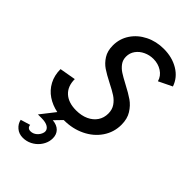

<svg xmlns="http://www.w3.org/2000/svg" viewBox="-283 -786 1122 1122"><g transform="rotate(45 278.0 -224.5)"><path d="M351.1 -395Q399.9 -369.6 429.7 -348.9Q459.5 -328.1 480.7 -294.2Q502 -260.3 502 -211.4Q502 -149.4 467.8 -99.1Q433.6 -48.8 375 -20.5Q316.4 7.8 246.1 7.8H243.7L199.2 53.7Q235.8 57.1 255.1 76.9Q274.4 96.7 274.4 127.9Q274.4 140.6 271.5 153.8Q265.1 179.7 247.3 201.9Q229.5 224.1 203.4 237.3Q177.2 250.5 147.5 250.5Q115.2 250.5 92.8 231.2Q70.3 211.9 64.9 184.6L125 166.5Q125.5 178.2 132.8 185.1Q140.1 191.9 152.3 191.9Q173.8 191.9 191.2 176.8Q208.5 161.6 213.9 140.1Q214.8 134.3 214.8 132.3Q214.8 114.3 196.8 102.8Q178.7 91.3 144 91.3H113.8L184.1 1.5Q136.2 -8.3 99.4 -33.2Q62.5 -58.1 41.3 -97.9Q20 -137.7 20 -189.5L120.1 -207Q120.1 -147.5 155.8 -115.2Q191.4 -83 254.9 -83Q298.8 -83 332 -98.4Q365.2 -113.8 383.3 -140.9Q401.4 -168 401.4 -203.1Q401.4 -235.8 385.3 -259.3Q369.1 -282.7 345.2 -298.3Q321.3 -314 280.3 -334.5Q233.4 -358.4 205.6 -377.2Q177.7 -396 158 -427Q138.2 -458 138.2 -503.4Q138.2 -559.1 168.2 -604Q198.2 -648.9 249.8 -674.6Q301.3 -700.2 363.3 -700.2Q432.6 -700.2 484.9 -668.9Q537.1 -637.7 556.2 -582L472.7 -541.5Q462.9 -576.2 432.1 -595.9Q401.4 -615.7 361.8 -615.7Q330.1 -615.7 301.8 -602.5Q273.4 -589.4 256.1 -565.7Q238.8 -542 238.8 -511.7Q238.8 -484.4 253.7 -464.1Q268.6 -443.8 290.3 -429.7Q312 -415.5 351.1 -395Z"/></g></svg>

Font: Acari Sans Medium
Style: Italic
Weight: 500
Italic angle: -13°
Designer: Alfredo Marco Pradil and Stefan Peev
Foundry: Hanken Design Co.
Version: Version 1.045